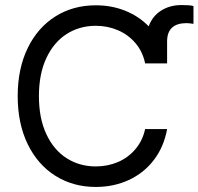

<svg xmlns="http://www.w3.org/2000/svg" viewBox="-20 -738 794 768"><path d="M560.5 -484.4Q550.8 -531.7 521.7 -565.7Q492.7 -599.6 451.4 -617.2Q410.2 -634.8 363.3 -634.8Q298.3 -634.8 246.8 -602.1Q195.3 -569.3 165.5 -505.9Q135.7 -442.4 135.7 -353.5Q135.7 -264.6 165.5 -201.2Q195.3 -137.7 246.8 -105Q298.3 -72.3 363.3 -72.3Q410.2 -72.3 451.2 -89.6Q492.2 -106.9 521.2 -140.9Q550.3 -174.8 560.5 -221.7H648.4Q635.7 -150.9 595.7 -98.4Q555.7 -45.9 495.4 -18.1Q435.1 9.8 363.3 9.8Q272.5 9.8 201.7 -34.7Q130.9 -79.1 90.8 -161.4Q50.8 -243.7 50.8 -353.5Q50.8 -463.4 90.8 -545.7Q130.9 -627.9 201.7 -672.4Q272.5 -716.8 363.3 -716.8Q426.3 -716.8 480.7 -695.1Q535.2 -673.3 574.7 -632.8Q589.8 -673.8 624.8 -695.8Q659.7 -717.8 706.1 -717.8Q723.1 -717.8 733.9 -717Q744.6 -716.3 753.9 -713.9V-642.6Q747.6 -643.6 740 -644.5Q732.4 -645.5 726.6 -645.5Q648.4 -645.5 648.4 -572.3V-484.4Z"/></svg>

Font: Pretendard GOV
Style: Regular
Weight: 400
Designer: Base glyphs from Inter by Rasmus Andersson; Hangeul glyphs from Noto Sans CJK(Source Han Sans) by Jang Soo-young and Kan
Foundry: Kil Hyung-jin
Version: Version 1.309